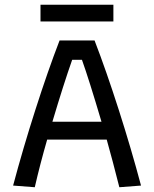

<svg xmlns="http://www.w3.org/2000/svg" viewBox="-20 -786 647 806"><path d="M150 -766H456V-696H150ZM35 -7Q76 -161 128.5 -325Q181 -489 230 -616H377Q426 -489 478.5 -325Q531 -161 572 -7L481 0Q453 -111 428 -200H178Q148 -96 126 0ZM406 -275Q354 -451 324 -535H283Q247 -433 200 -275Z"/></svg>

Font: Athiti Medium
Style: Regular
Weight: 500
Designer: CadsonDemak Team
Foundry: CadsonDemak
Version: Version 1.033